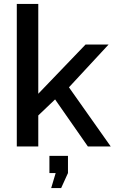

<svg xmlns="http://www.w3.org/2000/svg" viewBox="-20 -750 588 983"><path d="M430 0H547L333 -303L536 -522H418L176 -270V-730H66V0H176V-159L262 -241ZM242 213H293L328 136V48H233V136H265Z"/></svg>

Font: FIGSv2-sans-serif SemiBold
Style: Regular
Weight: 600
Designer: Matt McInerney, Pablo Impallari, Rodrigo Fuenzalida,Mirko Velimirovic
Foundry: Matt McInerney, Pablo Impallari, Rodrigo Fuenzalida
Version: Version 4.021;hotconv 1.0.109;makeotfexe 2.5.65596